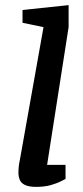

<svg xmlns="http://www.w3.org/2000/svg" viewBox="-20 -724 323 750"><path d="M121 6Q93 6 77.5 -1.5Q62 -9 57 -22Q52 -35 52 -49Q52 -63 53.5 -75.5Q55 -88 57 -96L150 -618L68 -635V-685L248 -704V-618L164 -80H236V-25Q233 -24 218 -16Q203 -8 178.5 -1Q154 6 121 6Z"/></svg>

Font: Faustina SemiBold
Style: Italic
Weight: 600
Italic angle: -8°
Designer: Alfonso Garcia
Foundry: http://www.omnibus-type.com
Version: Version 1.200